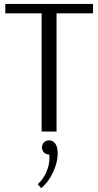

<svg xmlns="http://www.w3.org/2000/svg" viewBox="-20 -670 501 978"><path d="M205 54Q216 45 230 45Q244 45 255 54Q274 72 274 111Q274 156 250.5 207Q227 258 190 288L172 269Q201 242 216.5 205.5Q232 169 232 135Q232 123 231 117Q216 117 205 108Q194 97 194 81Q194 65 205 54ZM454 -650V-602H268V0H192V-602H7V-650Z"/></svg>

Font: Arsenal
Style: Regular
Weight: 400
Designer: Andrij Shevchenko
Foundry: Stairsfor.com
Version: Version 1.000